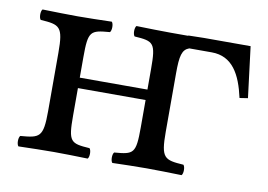

<svg xmlns="http://www.w3.org/2000/svg" viewBox="-55 -514 835 598"><g transform="rotate(10 362.0 -214.5)"><path d="M497 -430 495 -429C475 -429 456 -429 439 -429C411 -429 371 -430 332 -431C326 -425 326 -404 332 -398C393 -394 400 -390 400 -307V-242H186V-307C186 -390 193 -393 254 -398C260 -404 260 -425 254 -431C216 -430 178 -429 146 -429C116 -429 75 -430 35 -431C29 -425 29 -404 35 -398C96 -394 107 -390 107 -307V-122C107 -39 96 -36 35 -31C29 -25 29 -4 35 2C75 1 115 0 147 0C179 0 218 1 254 2C260 -4 260 -25 254 -31C193 -35 186 -39 186 -122V-209H400V-122C400 -39 393 -36 332 -31C326 -25 326 -4 332 2C368 1 405 0 440 0C470 0 512 1 551 2C557 -4 557 -25 551 -31C490 -35 479 -39 479 -122V-307C479 -363 484 -383 506 -391H577C643 -391 671 -338 687 -266L713 -270L693 -431H545Z"/></g></svg>

Font: Libertinus Math
Style: Regular
Weight: 400
Designer: Philipp H. Poll, Khaled Hosny
Foundry: Caleb Maclennan
Version: Version 7.050;RELEASE